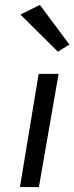

<svg xmlns="http://www.w3.org/2000/svg" viewBox="-20 -760 302 780"><path d="M63 -701 142 -740 262 -579 215 -550ZM137 -460H218L138 0H61Z"/></svg>

Font: Von Book
Style: Italic
Weight: 400
Version: Version 4.000; ttfautohint (v1.8.4.7-5d5b)